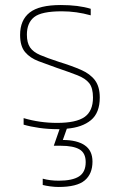

<svg xmlns="http://www.w3.org/2000/svg" viewBox="-20 -504 477 764"><path d="M210 10Q172 10 136.5 5Q101 0 74 -8V-34Q138 -15 207 -15Q283 -15 316.5 -38.5Q350 -62 350 -116Q350 -154 335 -173Q320 -192 288 -204.5Q256 -217 206 -234Q167 -248 133.5 -260.5Q100 -273 80 -296.5Q60 -320 60 -365Q60 -424 98 -454Q136 -484 222 -484Q292 -484 341 -469V-443Q284 -459 226 -459Q145 -459 116 -436Q87 -413 87 -366Q87 -334 99.5 -315.5Q112 -297 140 -285Q168 -273 214 -258Q266 -242 302.5 -226Q339 -210 358 -184.5Q377 -159 377 -116Q377 -55 342 -26Q307 3 246 8L230 53Q286 53 317 74Q348 95 348 139Q348 188 317 214Q286 240 213 240Q197 240 179 237.5Q161 235 150 232V207Q179 215 214 215Q268 215 294.5 198Q321 181 321 141Q321 105 296.5 90.5Q272 76 222 76H194L217 10Q214 10 210 10Z"/></svg>

Font: Kanit Thin
Style: Regular
Weight: 250
Designer: Katatrad Team
Foundry: CadsonDemak
Version: Version 2.000; ttfautohint (v1.8.3)